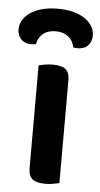

<svg xmlns="http://www.w3.org/2000/svg" viewBox="-78 -740 407 780"><g transform="rotate(5 125.5 -349.5)"><path d="M194 -1Q186 1 170.5 4Q155 7 137 7Q101 7 84.5 -6Q68 -19 68 -52V-470Q76 -472 91.5 -475Q107 -478 125 -478Q161 -478 177.5 -465Q194 -452 194 -419ZM50 -555Q45 -554 41 -553.5Q37 -553 32 -553Q3 -553 -11.5 -569.5Q-26 -586 -26 -609Q-26 -628 -16 -645.5Q-6 -663 13 -676.5Q32 -690 60.5 -698Q89 -706 126 -706Q163 -706 191.5 -698Q220 -690 239 -676.5Q258 -663 267.5 -645.5Q277 -628 277 -609Q277 -586 262.5 -569.5Q248 -553 219 -553Q212 -553 202 -555Q197 -582 177 -598Q157 -614 126 -614Q94 -614 74.5 -598Q55 -582 50 -555Z"/></g></svg>

Font: Baloo 2 Latin SemiBold
Style: Regular
Weight: 400
Designer: Sarang Kulkarni and Ek Type
Foundry: Ek Type
Version: Version 1.001